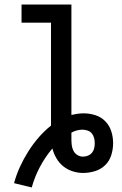

<svg xmlns="http://www.w3.org/2000/svg" viewBox="-20 -755 540 847"><path d="M120 72 42 53Q52 16 68 -19Q84 -54 104.5 -86.5Q125 -119 150 -148Q175 -177 205 -201V-655H75V-735H295V-248Q308 -251 321.5 -253Q335 -255 349 -255Q375 -255 400.5 -247Q426 -239 444.5 -220Q463 -201 471 -175.5Q479 -150 479 -124Q479 -97 471 -71Q463 -45 444 -26.5Q425 -8 399 0Q373 8 346 8Q323 8 300 0.5Q277 -7 259 -21.5Q241 -36 229 -56.5Q217 -77 211 -100Q179 -62 156 -18.5Q133 25 120 72ZM346 -64Q358 -64 368.5 -68.5Q379 -73 386 -81.5Q393 -90 395.5 -101Q398 -112 398 -124Q398 -135 395 -146.5Q392 -158 385 -166.5Q378 -175 366.5 -179Q355 -183 344 -183Q331 -183 318.5 -179.5Q306 -176 295 -170V-141Q295 -128 296.5 -115Q298 -102 304 -90Q310 -78 321.5 -71Q333 -64 346 -64Z"/></svg>

Font: Iosevka Curly Medium
Style: Regular
Weight: 500
Monospace: yes
Designer: Belleve Invis
Foundry: Belleve Invis
Version: Version 22.1.2; ttfautohint (v1.8.4)